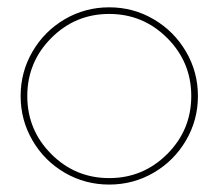

<svg xmlns="http://www.w3.org/2000/svg" viewBox="-20 -493 593 522"><path d="M119.4 -389.6Q54.2 -324.2 54.2 -231.9Q54.2 -139.6 119.4 -74.2Q184.6 -8.8 276.9 -8.8Q369.1 -8.8 434.6 -74.2Q500 -139.6 500 -231.9Q500 -324.2 434.6 -389.6Q369.1 -455.1 276.9 -455.1Q184.6 -455.1 119.4 -389.6ZM156 -440.7Q211.4 -473.1 276.9 -473.1Q342.3 -473.1 397.7 -440.7Q453.1 -408.2 485.6 -352.8Q518.1 -297.4 518.1 -231.9Q518.1 -166.5 485.6 -111.1Q453.1 -55.7 397.7 -23.4Q342.3 8.8 276.9 8.8Q211.4 8.8 156 -23.4Q100.6 -55.7 68.4 -111.1Q36.1 -166.5 36.1 -231.9Q36.1 -297.4 68.4 -352.8Q100.6 -408.2 156 -440.7Z"/></svg>

Font: Rawengulk
Style: Light
Weight: 300
Version: Version 0.92